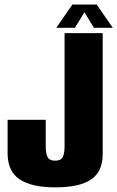

<svg xmlns="http://www.w3.org/2000/svg" viewBox="-20 -821 517 846"><path d="M223.5 4.5Q119.5 4.5 66.5 -30.8Q13.5 -66 13.5 -145.5V-293H181.5V-178Q181.5 -145.5 189.5 -129.2Q197.5 -113 223 -113Q248 -113 256.2 -128.8Q264.5 -144.5 264.5 -176.5V-675H432.5V-142.5Q432.5 -64.5 381.2 -30Q330 4.5 223.5 4.5ZM228 -698.5 299 -801H406L477 -698.5H394L352 -767L310 -698.5Z"/></svg>

Font: Anybody Condensed ExtraBold
Style: Regular
Weight: 800
Width: 3
Designer: Tyler Finck
Foundry: Etcetera Type Company
Version: Version 1.010; ttfautohint (v1.8.3) -l 8 -r 50 -G 200 -x 14 